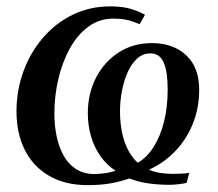

<svg xmlns="http://www.w3.org/2000/svg" viewBox="-20 -556 667 588"><path d="M248.5 11Q179 11 130 -17.8Q81 -46.5 55.8 -97.2Q30.5 -148 30.5 -214.5Q30.5 -279.5 51.8 -337.5Q73 -395.5 111.5 -440.2Q150 -485 202.5 -510.8Q255 -536.5 318 -536.5Q357.5 -536.5 384.8 -527.5Q412 -518.5 424 -510.5L407.5 -482Q398.5 -485.5 388 -489.5Q377.5 -493.5 363 -496.2Q348.5 -499 327 -499Q284 -499 250.2 -474Q216.5 -449 193.5 -407Q170.5 -365 158.5 -313.2Q146.5 -261.5 146.5 -208Q146.5 -173.5 153 -140.8Q159.5 -108 173.5 -81.8Q187.5 -55.5 210.5 -39.8Q233.5 -24 266 -23Q280 -23 297.5 -25Q315 -27 334 -33Q307 -50.5 288 -77.2Q269 -104 259 -137.5Q249 -171 249 -209.5Q249 -269.5 274 -318Q299 -366.5 343.2 -395.2Q387.5 -424 445 -424Q510 -424 550 -387Q590 -350 590 -281Q590 -224.5 570.2 -176.2Q550.5 -128 515.8 -92.2Q481 -56.5 436.5 -36.5Q452.5 -29 472 -26.2Q491.5 -23.5 510 -23.5Q520.5 -23.5 535.5 -24.2Q550.5 -25 559.5 -26.5L551.5 4Q544.5 6 528.2 8Q512 10 499 10Q464.5 10 433.8 5.5Q403 1 376.5 -9.5Q346.5 1 315.8 6Q285 11 248.5 11ZM440.5 -392.5Q417 -392.5 399.5 -376.2Q382 -360 370.5 -333.8Q359 -307.5 353.2 -276.2Q347.5 -245 347.5 -215.5Q347.5 -180 354 -149.2Q360.5 -118.5 373 -95.2Q385.5 -72 402 -57.5Q430.5 -74 451 -106.8Q471.5 -139.5 482.5 -184Q493.5 -228.5 493.5 -281.5Q493.5 -336 481.5 -364.2Q469.5 -392.5 440.5 -392.5Z"/></svg>

Font: Merriweather 96pt Medium
Style: Italic
Weight: 500
Italic angle: -7.8°
Version: Version 2.101